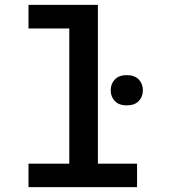

<svg xmlns="http://www.w3.org/2000/svg" viewBox="-20 -770 748 790"><path d="M97.2 -750H382.8V-96.7H543.9V0H97.2V-96.7H265.1V-652.8H97.2ZM435.5 -398.4Q435.5 -425.3 452.6 -443.1Q469.7 -460.9 501.5 -460.9Q533.7 -460.9 550.8 -443.1Q567.9 -425.3 567.9 -398.4Q567.9 -372.1 550.8 -354.2Q533.7 -336.4 501.5 -336.4Q469.7 -336.4 452.6 -354.2Q435.5 -372.1 435.5 -398.4Z"/></svg>

Font: Roboto Mono
Style: Regular
Weight: 500
Designer: Google
Version: Version 2.000986; 2015; ttfautohint (v1.3)